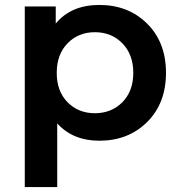

<svg xmlns="http://www.w3.org/2000/svg" viewBox="-20 -561 727 775"><path d="M381 7Q274 7 211 -63V194H80V-535H205V-466Q267 -541 381 -541Q498 -541 574 -465.5Q650 -390 650 -267Q650 -144 574 -68.5Q498 7 381 7ZM252.5 -386Q209 -341 209 -267Q209 -193 252.5 -148.5Q296 -104 363 -104Q430 -104 474 -148.5Q518 -193 518 -267Q518 -341 474 -386Q430 -431 363 -431Q296 -431 252.5 -386Z"/></svg>

Font: Belfius21
Style: Bold
Weight: 700
Designer: Montserrat's base design by Julieta Ulanovsky, modified by Coast SPRL for Belfius Bank NV.
Foundry: Montserrat's base design by Julieta Ulanovsky, modified by Coast SPRL for Belfius Bank NV.
Version: Version 2.000;FEAKit 1.0